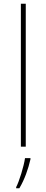

<svg xmlns="http://www.w3.org/2000/svg" viewBox="-20 -780 247 1021"><path d="M117 0V-760H91V0ZM142 67V61H113C107 104 82 185 66 215V221H83C111 174 130 119 142 67Z"/></svg>

Font: Noto Sans Thai Looped Thin
Style: Regular
Weight: 100
Designer: Sasikarn Vongin, Ben Mitchell
Foundry: The Fontpad Ltd
Version: Version 1.001